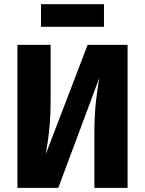

<svg xmlns="http://www.w3.org/2000/svg" viewBox="-20 -911 703 931"><path d="M404.8 -693.4H598.6V0H437.6V-259.4Q437.6 -350.4 445.2 -418Q452.8 -485.6 461.2 -531.9L262.5 0H64.5V-693.4H225.5V-429Q225.5 -366.3 222 -319.2Q218.4 -272 213.1 -234.6Q207.8 -197.1 201.9 -163.4ZM484.2 -890.6V-781.2H178.8V-890.6Z"/></svg>

Font: Fira Sans Variable
Style: Regular
Weight: 400
Designer: Carrois Corporate & Edenspiekermann AG
Foundry: Carrois Corporate GbR & Edenspiekermann AG
Version: Version 4.202